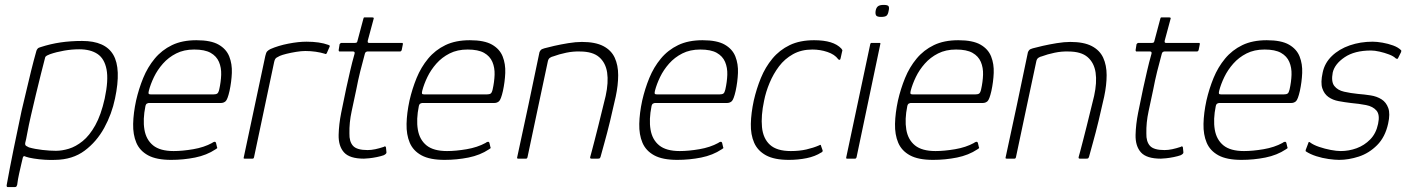

<svg xmlns="http://www.w3.org/2000/svg" viewBox="-20 -647 5737 783"><path d="M7 109Q20 37 35.5 -39Q51 -115 68 -195Q78 -236 87.5 -277Q97 -318 107 -358.5Q117 -399 128 -438Q129 -443 133 -448Q137 -453 146 -455Q186 -468 227 -474Q268 -480 315 -480Q409 -480 442 -423.5Q475 -367 449 -245Q436 -182 405 -125.5Q374 -69 325 -32.5Q276 4 205 5Q187 6 163 4.5Q139 3 117.5 -0.5Q96 -4 85 -8Q81 -11 77.5 -10Q74 -9 73 -4Q71 4 67 21.5Q63 39 58 61Q53 83 50 107Q49 109 47.5 112.5Q46 116 40 116H12Q8 116 7.5 113Q7 110 7 109ZM83 -65Q81 -55 87.5 -51.5Q94 -48 98 -46Q122 -39 153 -35.5Q184 -32 208 -32Q233 -32 261 -40.5Q289 -49 317 -71.5Q345 -94 368.5 -136Q392 -178 407 -245Q423 -320 414.5 -364Q406 -408 377.5 -427Q349 -446 303 -446Q273 -446 241.5 -440.5Q210 -435 184 -426Q178 -424 171.5 -420.5Q165 -417 164 -412Q157 -385 147 -345.5Q137 -306 126.5 -262Q116 -218 106.5 -177Q97 -136 91.5 -105.5Q86 -75 83 -65Z M535 -237Q546 -285 564 -329Q582 -373 611 -408Q640 -443 681.5 -463Q723 -483 781 -483Q840 -483 871.5 -465Q903 -447 915 -416.5Q927 -386 925.5 -349.5Q924 -313 916 -276Q908 -241 900 -234Q892 -227 881 -227H586Q585 -227 580 -225Q575 -223 573 -214Q562 -160 569 -118.5Q576 -77 604.5 -54Q633 -31 688 -31Q724 -31 768 -38.5Q812 -46 845 -64Q848 -67 853.5 -68.5Q859 -70 861 -64L865 -47Q867 -44 865.5 -42.5Q864 -41 859 -38Q823 -14 775.5 -4.5Q728 5 678 5Q618 5 584 -13.5Q550 -32 536 -65Q522 -98 523 -142Q524 -186 535 -237ZM874 -282Q881 -313 882 -342Q883 -371 873 -394.5Q863 -418 839 -431.5Q815 -445 772 -445Q730 -445 698.5 -429Q667 -413 644.5 -387.5Q622 -362 608 -333Q594 -304 587 -277Q585 -269 586 -265.5Q587 -262 595 -262Q659 -262 722.5 -262Q786 -262 850 -262Q861 -262 866 -265.5Q871 -269 874 -282Z M1230 -477Q1284 -477 1319 -464Q1322 -463 1324 -461.5Q1326 -460 1324 -456L1313 -431Q1312 -428 1309.5 -427Q1307 -426 1304 -428Q1288 -433 1267.5 -436Q1247 -439 1225 -439Q1209 -439 1187.5 -435.5Q1166 -432 1148 -427.5Q1130 -423 1121 -419Q1115 -416 1108 -412Q1101 -408 1098 -394L1016 -6Q1015 -2 1013.5 -1Q1012 0 1009 0H978Q975 0 974 -1Q973 -2 974 -5L1062 -419Q1065 -433 1070 -438Q1075 -443 1083 -447Q1115 -461 1156 -469Q1197 -477 1230 -477Z M1464 0Q1406 0 1383 -25.5Q1360 -51 1361 -97Q1362 -140 1371.5 -187.5Q1381 -235 1392 -287Q1400 -323 1408 -358Q1416 -393 1426 -428Q1428 -437 1420 -437H1364Q1363 -437 1362 -439Q1361 -441 1361 -442L1365 -467Q1366 -468 1368 -470Q1370 -472 1372 -472H1427Q1432 -472 1434.5 -473.5Q1437 -475 1438 -481L1462 -571Q1463 -576 1466 -576H1499Q1501 -576 1503 -575Q1505 -574 1504 -571L1480 -482Q1479 -477 1480 -474.5Q1481 -472 1485 -472H1619Q1622 -472 1622.5 -471Q1623 -470 1623 -467L1618 -442Q1618 -442 1616 -439.5Q1614 -437 1612 -437H1478Q1476 -437 1472.5 -435Q1469 -433 1468 -428Q1458 -392 1449 -355.5Q1440 -319 1433 -282Q1424 -239 1414 -193Q1404 -147 1405 -103Q1404 -70 1419.5 -52.5Q1435 -35 1479 -35Q1494 -35 1510.5 -38.5Q1527 -42 1545 -48Q1549 -51 1551 -50Q1553 -49 1554 -46L1556 -26Q1557 -20 1545 -14Q1534 -10 1517 -6.5Q1500 -3 1485 -1.5Q1470 0 1464 0Z M1650 -237Q1661 -285 1679 -329Q1697 -373 1726 -408Q1755 -443 1796.5 -463Q1838 -483 1896 -483Q1955 -483 1986.5 -465Q2018 -447 2030 -416.5Q2042 -386 2040.5 -349.5Q2039 -313 2031 -276Q2023 -241 2015 -234Q2007 -227 1996 -227H1701Q1700 -227 1695 -225Q1690 -223 1688 -214Q1677 -160 1684 -118.5Q1691 -77 1719.5 -54Q1748 -31 1803 -31Q1839 -31 1883 -38.5Q1927 -46 1960 -64Q1963 -67 1968.5 -68.5Q1974 -70 1976 -64L1980 -47Q1982 -44 1980.5 -42.5Q1979 -41 1974 -38Q1938 -14 1890.5 -4.5Q1843 5 1793 5Q1733 5 1699 -13.5Q1665 -32 1651 -65Q1637 -98 1638 -142Q1639 -186 1650 -237ZM1989 -282Q1996 -313 1997 -342Q1998 -371 1988 -394.5Q1978 -418 1954 -431.5Q1930 -445 1887 -445Q1845 -445 1813.5 -429Q1782 -413 1759.5 -387.5Q1737 -362 1723 -333Q1709 -304 1702 -277Q1700 -269 1701 -265.5Q1702 -262 1710 -262Q1774 -262 1837.5 -262Q1901 -262 1965 -262Q1976 -262 1981 -265.5Q1986 -269 1989 -282Z M2093 0Q2091 0 2089.5 -1Q2088 -2 2089 -5Q2112 -112 2135 -219Q2158 -326 2180 -434Q2182 -439 2185.5 -443Q2189 -447 2200 -450Q2214 -454 2240.5 -460Q2267 -466 2297.5 -471Q2328 -476 2353 -476Q2408 -476 2440.5 -459Q2473 -442 2487 -411.5Q2501 -381 2501 -340.5Q2501 -300 2491 -253Q2480 -203 2468 -153.5Q2456 -104 2445 -65Q2434 -26 2429 -7Q2427 -2 2425 -1Q2423 0 2417 0H2392Q2385 0 2387 -7Q2389 -13 2393.5 -31Q2398 -49 2405 -75Q2412 -101 2419.5 -132Q2427 -163 2435 -195Q2443 -227 2450 -256Q2462 -311 2456 -351Q2450 -391 2423.5 -414Q2397 -437 2345 -437Q2318 -438 2289 -432Q2260 -426 2236 -417Q2230 -416 2223 -411.5Q2216 -407 2214 -396Q2193 -299 2172.5 -201Q2152 -103 2131 -5Q2130 -3 2129 -1.5Q2128 0 2125 0Z M2599 -237Q2610 -285 2628 -329Q2646 -373 2675 -408Q2704 -443 2745.5 -463Q2787 -483 2845 -483Q2904 -483 2935.5 -465Q2967 -447 2979 -416.5Q2991 -386 2989.5 -349.5Q2988 -313 2980 -276Q2972 -241 2964 -234Q2956 -227 2945 -227H2650Q2649 -227 2644 -225Q2639 -223 2637 -214Q2626 -160 2633 -118.5Q2640 -77 2668.5 -54Q2697 -31 2752 -31Q2788 -31 2832 -38.5Q2876 -46 2909 -64Q2912 -67 2917.5 -68.5Q2923 -70 2925 -64L2929 -47Q2931 -44 2929.5 -42.5Q2928 -41 2923 -38Q2887 -14 2839.5 -4.5Q2792 5 2742 5Q2682 5 2648 -13.5Q2614 -32 2600 -65Q2586 -98 2587 -142Q2588 -186 2599 -237ZM2938 -282Q2945 -313 2946 -342Q2947 -371 2937 -394.5Q2927 -418 2903 -431.5Q2879 -445 2836 -445Q2794 -445 2762.5 -429Q2731 -413 2708.5 -387.5Q2686 -362 2672 -333Q2658 -304 2651 -277Q2649 -269 2650 -265.5Q2651 -262 2659 -262Q2723 -262 2786.5 -262Q2850 -262 2914 -262Q2925 -262 2930 -265.5Q2935 -269 2938 -282Z M3197 5Q3138 5 3104 -13.5Q3070 -32 3055.5 -65Q3041 -98 3042 -142Q3043 -186 3054 -237Q3065 -285 3083 -329Q3101 -373 3130 -408Q3159 -443 3200.5 -463Q3242 -483 3300 -483Q3340 -483 3367.5 -474.5Q3395 -466 3411 -449Q3414 -445 3415 -443Q3416 -441 3414 -436L3408 -409Q3407 -403 3403.5 -403Q3400 -403 3398 -406Q3384 -425 3354.5 -435Q3325 -445 3293 -445Q3248 -445 3214 -426Q3180 -407 3157 -376.5Q3134 -346 3118.5 -309Q3103 -272 3096 -236Q3083 -175 3087.5 -128.5Q3092 -82 3120 -56.5Q3148 -31 3205 -31Q3240 -31 3268.5 -37.5Q3297 -44 3320 -54Q3328 -59 3328 -53L3335 -33Q3335 -30 3333.5 -28Q3332 -26 3329 -25Q3304 -9 3269.5 -2Q3235 5 3197 5Z M3604 -603Q3602 -590 3596.5 -584Q3591 -578 3573 -578Q3557 -578 3553 -584Q3549 -590 3551 -603Q3553 -615 3560 -621Q3567 -627 3584 -627Q3601 -627 3604 -621Q3607 -615 3604 -603ZM3473 -5Q3471 0 3467 0H3434Q3430 0 3431 -5L3529 -467Q3530 -472 3534 -472H3567Q3569 -472 3570 -471Q3571 -470 3570 -467Z M3642 -237Q3653 -285 3671 -329Q3689 -373 3718 -408Q3747 -443 3788.5 -463Q3830 -483 3888 -483Q3947 -483 3978.5 -465Q4010 -447 4022 -416.5Q4034 -386 4032.5 -349.5Q4031 -313 4023 -276Q4015 -241 4007 -234Q3999 -227 3988 -227H3693Q3692 -227 3687 -225Q3682 -223 3680 -214Q3669 -160 3676 -118.5Q3683 -77 3711.5 -54Q3740 -31 3795 -31Q3831 -31 3875 -38.5Q3919 -46 3952 -64Q3955 -67 3960.5 -68.5Q3966 -70 3968 -64L3972 -47Q3974 -44 3972.5 -42.5Q3971 -41 3966 -38Q3930 -14 3882.5 -4.5Q3835 5 3785 5Q3725 5 3691 -13.5Q3657 -32 3643 -65Q3629 -98 3630 -142Q3631 -186 3642 -237ZM3981 -282Q3988 -313 3989 -342Q3990 -371 3980 -394.5Q3970 -418 3946 -431.5Q3922 -445 3879 -445Q3837 -445 3805.5 -429Q3774 -413 3751.5 -387.5Q3729 -362 3715 -333Q3701 -304 3694 -277Q3692 -269 3693 -265.5Q3694 -262 3702 -262Q3766 -262 3829.5 -262Q3893 -262 3957 -262Q3968 -262 3973 -265.5Q3978 -269 3981 -282Z M4085 0Q4083 0 4081.5 -1Q4080 -2 4081 -5Q4104 -112 4127 -219Q4150 -326 4172 -434Q4174 -439 4177.5 -443Q4181 -447 4192 -450Q4206 -454 4232.5 -460Q4259 -466 4289.5 -471Q4320 -476 4345 -476Q4400 -476 4432.5 -459Q4465 -442 4479 -411.5Q4493 -381 4493 -340.5Q4493 -300 4483 -253Q4472 -203 4460 -153.5Q4448 -104 4437 -65Q4426 -26 4421 -7Q4419 -2 4417 -1Q4415 0 4409 0H4384Q4377 0 4379 -7Q4381 -13 4385.5 -31Q4390 -49 4397 -75Q4404 -101 4411.5 -132Q4419 -163 4427 -195Q4435 -227 4442 -256Q4454 -311 4448 -351Q4442 -391 4415.5 -414Q4389 -437 4337 -437Q4310 -438 4281 -432Q4252 -426 4228 -417Q4222 -416 4215 -411.5Q4208 -407 4206 -396Q4185 -299 4164.5 -201Q4144 -103 4123 -5Q4122 -3 4121 -1.5Q4120 0 4117 0Z M4714 0Q4656 0 4633 -25.5Q4610 -51 4611 -97Q4612 -140 4621.5 -187.5Q4631 -235 4642 -287Q4650 -323 4658 -358Q4666 -393 4676 -428Q4678 -437 4670 -437H4614Q4613 -437 4612 -439Q4611 -441 4611 -442L4615 -467Q4616 -468 4618 -470Q4620 -472 4622 -472H4677Q4682 -472 4684.5 -473.5Q4687 -475 4688 -481L4712 -571Q4713 -576 4716 -576H4749Q4751 -576 4753 -575Q4755 -574 4754 -571L4730 -482Q4729 -477 4730 -474.5Q4731 -472 4735 -472H4869Q4872 -472 4872.5 -471Q4873 -470 4873 -467L4868 -442Q4868 -442 4866 -439.5Q4864 -437 4862 -437H4728Q4726 -437 4722.5 -435Q4719 -433 4718 -428Q4708 -392 4699 -355.5Q4690 -319 4683 -282Q4674 -239 4664 -193Q4654 -147 4655 -103Q4654 -70 4669.5 -52.5Q4685 -35 4729 -35Q4744 -35 4760.5 -38.5Q4777 -42 4795 -48Q4799 -51 4801 -50Q4803 -49 4804 -46L4806 -26Q4807 -20 4795 -14Q4784 -10 4767 -6.5Q4750 -3 4735 -1.5Q4720 0 4714 0Z M4900 -237Q4911 -285 4929 -329Q4947 -373 4976 -408Q5005 -443 5046.5 -463Q5088 -483 5146 -483Q5205 -483 5236.5 -465Q5268 -447 5280 -416.5Q5292 -386 5290.5 -349.5Q5289 -313 5281 -276Q5273 -241 5265 -234Q5257 -227 5246 -227H4951Q4950 -227 4945 -225Q4940 -223 4938 -214Q4927 -160 4934 -118.5Q4941 -77 4969.5 -54Q4998 -31 5053 -31Q5089 -31 5133 -38.5Q5177 -46 5210 -64Q5213 -67 5218.5 -68.5Q5224 -70 5226 -64L5230 -47Q5232 -44 5230.5 -42.5Q5229 -41 5224 -38Q5188 -14 5140.5 -4.5Q5093 5 5043 5Q4983 5 4949 -13.5Q4915 -32 4901 -65Q4887 -98 4888 -142Q4889 -186 4900 -237ZM5239 -282Q5246 -313 5247 -342Q5248 -371 5238 -394.5Q5228 -418 5204 -431.5Q5180 -445 5137 -445Q5095 -445 5063.5 -429Q5032 -413 5009.5 -387.5Q4987 -362 4973 -333Q4959 -304 4952 -277Q4950 -269 4951 -265.5Q4952 -262 4960 -262Q5024 -262 5087.5 -262Q5151 -262 5215 -262Q5226 -262 5231 -265.5Q5236 -269 5239 -282Z M5316 -65Q5316 -68 5318.5 -68Q5321 -68 5323 -66Q5336 -56 5359.5 -48Q5383 -40 5407 -35.5Q5431 -31 5448 -31Q5481 -31 5512.5 -42.5Q5544 -54 5568 -78.5Q5592 -103 5600 -142Q5608 -179 5593.5 -196Q5579 -213 5551 -218.5Q5523 -224 5489 -227Q5464 -230 5439.5 -234.5Q5415 -239 5397.5 -251.5Q5380 -264 5372.5 -287Q5365 -310 5374 -351Q5382 -390 5411.5 -418.5Q5441 -447 5484.5 -462Q5528 -477 5578 -477Q5595 -477 5618 -473Q5641 -469 5661.5 -461.5Q5682 -454 5694 -442Q5695 -440 5694.5 -439Q5694 -438 5694 -435L5681 -409Q5679 -405 5672 -409Q5663 -418 5644.5 -425Q5626 -432 5606 -436.5Q5586 -441 5571 -441Q5504 -441 5463.5 -413.5Q5423 -386 5415 -351Q5408 -314 5421.5 -296.5Q5435 -279 5461.5 -273Q5488 -267 5518 -264Q5544 -262 5569.5 -258Q5595 -254 5614 -242Q5633 -230 5641.5 -206.5Q5650 -183 5641 -143Q5629 -88 5596 -55Q5563 -22 5521.5 -8.5Q5480 5 5441 5Q5424 5 5398.5 1.5Q5373 -2 5348 -10Q5323 -18 5305 -30Q5304 -34 5305 -36Z"/></svg>

Font: Glory Thin ExtraLight
Style: Italic
Weight: 250
Italic angle: -12°
Version: Version 1.011